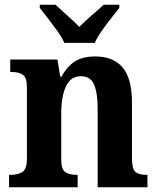

<svg xmlns="http://www.w3.org/2000/svg" viewBox="-20 -786 663 806"><path d="M18 0V-52H24Q55 -52 74 -64Q93 -76 93 -121V-419Q93 -461 75.5 -472.5Q58 -484 27 -484H23V-536H221L233 -464H238Q260 -505 292.5 -527Q325 -549 381 -549Q455 -549 494.5 -503Q534 -457 534 -355V-123Q534 -76 548.5 -64Q563 -52 595 -52H599V0H390V-331Q390 -395 375 -430.5Q360 -466 320 -466Q288 -466 270 -444Q252 -422 244.5 -386.5Q237 -351 237 -310V-117Q237 -75 254 -63.5Q271 -52 302 -52H306V0ZM250 -606Q240 -629 221 -655.5Q202 -682 182 -708Q162 -734 147 -753V-766H213Q232 -748 262 -721.5Q292 -695 313 -673Q334 -695 365 -721.5Q396 -748 415 -766H481V-753Q466 -734 445.5 -708Q425 -682 406.5 -655.5Q388 -629 378 -606Z"/></svg>

Font: Noto Serif Sinhala SemiCondensed
Style: Bold
Weight: 700
Width: 4
Designer: Jelle Bosma - Monotype Design Team
Foundry: Monotype Imaging Inc.
Version: Version 2.007; ttfautohint (v1.8.4.7-5d5b)